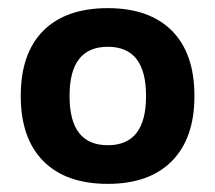

<svg xmlns="http://www.w3.org/2000/svg" viewBox="-20 -758 529 472"><path d="M245 -306Q142 -306 86.5 -362Q31 -418 31 -522Q31 -627 86.5 -682.5Q142 -738 245 -738Q347 -738 402.5 -682.5Q458 -627 458 -522Q458 -418 402.5 -362Q347 -306 245 -306ZM245 -401Q292 -401 315.5 -431Q339 -461 339 -522Q339 -583 315.5 -613Q292 -643 245 -643Q198 -643 174.5 -613Q151 -583 151 -522Q151 -461 174.5 -431Q198 -401 245 -401Z"/></svg>

Font: M PLUS 1
Style: Bold
Weight: 700
Designer: Coji Morishita
Foundry: UNDERFOREST DESIGN
Version: Version 1.001